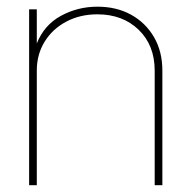

<svg xmlns="http://www.w3.org/2000/svg" viewBox="-20 -543 561 563"><path d="M87.9 -335.9V0H65.4V-515.6H87.9V-415.5Q109.4 -469.7 158.7 -496.6Q208 -523.4 265.6 -523.4Q321.8 -523.4 364.5 -499.8Q407.2 -476.1 431.6 -434.1Q456.1 -392.1 456.1 -335.9V0H433.6V-335.9Q433.6 -410.2 386.7 -455.6Q339.8 -501 265.6 -501Q214.8 -501 174.6 -479.7Q134.3 -458.5 111.1 -421.1Q87.9 -383.8 87.9 -335.9Z"/></svg>

Font: Inter Display Thin
Style: Regular
Weight: 100
Designer: Rasmus Andersson
Foundry: rsms
Version: Version 4.000;git-a52131595